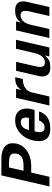

<svg xmlns="http://www.w3.org/2000/svg" viewBox="1034 -1796 775 2884"><g transform="rotate(-90 1422.0 -353.5)"><path d="M713 -553Q713 -484 684.5 -432Q656 -380 609 -344.5Q562 -309 502 -291Q442 -273 379 -273H272L209 1H64L230 -721H482Q523 -721 564 -713Q605 -705 638 -685.5Q671 -666 692 -633.5Q713 -601 713 -553ZM369 -388Q406 -388 440.5 -393Q475 -398 501 -413Q527 -428 543 -455.5Q559 -483 559 -528Q559 -552 548.5 -567.5Q538 -583 519.5 -591.5Q501 -600 475 -603Q449 -606 419 -606H349L299 -388Z M745 -154Q745 -221 766.5 -285.5Q788 -350 828.5 -401Q869 -452 927 -483Q985 -514 1058 -514Q1105 -514 1138.5 -500.5Q1172 -487 1193 -464Q1214 -441 1224 -409.5Q1234 -378 1234 -342Q1234 -310 1227.5 -281Q1221 -252 1213 -222H891Q887 -204 883.5 -183Q880 -162 880 -144Q880 -115 894 -93.5Q908 -72 948 -72Q989 -72 1015.5 -95.5Q1042 -119 1055 -155H1191Q1163 -70 1098.5 -28Q1034 14 937 14Q835 14 790 -30.5Q745 -75 745 -154ZM1093 -307Q1099 -333 1099 -353Q1099 -386 1083 -407.5Q1067 -429 1029 -429Q1004 -429 984.5 -419.5Q965 -410 950.5 -393.5Q936 -377 926.5 -354.5Q917 -332 911 -307Z M1395 -500H1530L1513 -423Q1533 -450 1553 -468Q1573 -486 1595.5 -496Q1618 -506 1645 -510Q1672 -514 1705 -514L1678 -399Q1602 -399 1546.5 -364.5Q1491 -330 1474 -256L1415 0H1280Z M1716 -106Q1716 -132 1723 -160L1801 -500H1936L1867 -200Q1859 -163 1859 -140Q1859 -67 1927 -67Q1959 -67 1982.5 -81Q2006 -95 2022.5 -117.5Q2039 -140 2050 -167.5Q2061 -195 2067 -222L2132 -501H2267L2151 0H2016L2032 -68Q2010 -44 1991.5 -28Q1973 -12 1953 -2.5Q1933 7 1909 10.5Q1885 14 1850 14Q1782 14 1749 -17.5Q1716 -49 1716 -106Z M2408 -500H2543L2528 -433Q2549 -457 2568.5 -472.5Q2588 -488 2609 -497Q2630 -506 2654.5 -510Q2679 -514 2709 -514Q2777 -514 2810.5 -482.5Q2844 -451 2844 -394Q2844 -367 2837 -339L2759 0H2624L2693 -299Q2701 -336 2701 -359Q2701 -433 2634 -433Q2603 -433 2579 -419Q2555 -405 2537.5 -382.5Q2520 -360 2509 -332.5Q2498 -305 2492 -279L2428 0H2293Z"/></g></svg>

Font: Perun
Style: Bold Italic
Weight: 700
Italic angle: -12°
Foundry: Copyright (c) Stefan Peev, Context Ltd, 2016
Version: Version 1.027